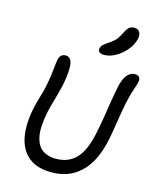

<svg xmlns="http://www.w3.org/2000/svg" viewBox="-143 -1086 969 1195"><g transform="rotate(15 342.0 -488.5)"><path d="M304.4 13Q212.2 13 158.3 -30.4Q104.4 -73.8 88.5 -152.5Q72.6 -231.2 93.8 -337.2Q101.8 -378.2 114.7 -419.4Q127.6 -460.6 133.4 -488.4Q142.8 -534 146.9 -563Q151 -592 152.7 -610.3Q154.4 -628.6 156.1 -642.9Q157.8 -657.2 161 -674.6Q165.6 -694.2 176.5 -703.5Q187.4 -712.8 204.2 -712.8Q225.4 -712.8 236.6 -694.8Q247.8 -676.8 247.2 -635.3Q246.6 -593.8 232.6 -523.2Q226.6 -496.4 217.4 -464.1Q208.2 -431.8 199 -399.1Q189.8 -366.4 183.8 -336.8Q164.2 -238.2 176.4 -181Q188.6 -123.8 223.5 -99.6Q258.4 -75.4 308 -75.4Q391.2 -75.4 440.6 -128.2Q490 -181 513.2 -297Q525.8 -359 533.5 -406.9Q541.2 -454.8 548.5 -501.7Q555.8 -548.6 567.6 -606.8Q577.2 -655.8 598.6 -683.9Q620 -712 651.4 -712Q668.4 -712 677.7 -701.9Q687 -691.8 683.2 -670.8Q679.2 -653.2 673 -635.1Q666.8 -617 658.3 -589.4Q649.8 -561.8 639.8 -512.8Q628.8 -458 620.4 -401.4Q612 -344.8 600.8 -286.6Q582.8 -190.6 543.7 -123.8Q504.6 -57 445 -22Q385.4 13 304.4 13ZM433 -777.6Q410.6 -777.6 401.2 -786.4Q391.8 -795.2 394.4 -809Q397.6 -823.6 408.4 -834Q419.2 -844.4 442 -859.4Q472.4 -879.4 486.1 -896.5Q499.8 -913.6 513.4 -941.6Q527 -970.4 540.5 -980.1Q554 -989.8 570 -989.8Q596.8 -989.8 606.5 -972.7Q616.2 -955.6 611.4 -931.6Q603 -890.8 573.6 -855.5Q544.2 -820.2 506.3 -798.9Q468.4 -777.6 433 -777.6Z"/></g></svg>

Font: Shantell Sans Light
Style: Italic
Weight: 300
Italic angle: -11°
Designer: Stephen Nixon, Anya Danilova, Shantell Martin
Foundry: Arrow Type
Version: Version 1.008;[ac192a2d6]